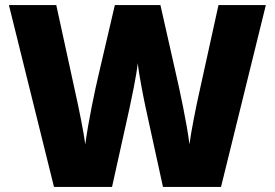

<svg xmlns="http://www.w3.org/2000/svg" viewBox="-20 -734 1079 754"><path d="M1024 -714H838L759 -355C751 -319 730 -216 724 -167C715 -245 684 -388 671 -444L610 -714H431L368 -444C354 -386 325 -248 315 -167C309 -214 287 -321 279 -356L201 -714H15L192 0H420L489 -311C494 -334 516 -437 521 -486C526 -437 547 -334 552 -311L620 0H848Z"/></svg>

Font: Noto Sans Kannada Black
Style: Regular
Weight: 900
Designer: Jelle Bosma - Monotype Design Team
Foundry: Monotype Imaging Inc.
Version: Version 2.005